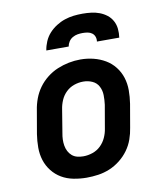

<svg xmlns="http://www.w3.org/2000/svg" viewBox="-84 -820 769 897"><g transform="rotate(-10 300.0 -371.0)"><path d="M255 8Q224 8 193 2Q162 -4 136.5 -19Q111 -34 92.5 -57.5Q74 -81 65 -109.5Q56 -138 56 -169.5Q56 -201 61 -233L80 -343Q84 -370 94 -397Q104 -424 121 -447.5Q138 -471 161.5 -489.5Q185 -508 211.5 -519Q238 -530 265.5 -535.5Q293 -541 321 -541Q353 -541 383 -533.5Q413 -526 438.5 -511Q464 -496 482.5 -472.5Q501 -449 510 -420.5Q519 -392 519 -360.5Q519 -329 514 -297L495 -187Q491 -160 481.5 -133Q472 -106 455 -82.5Q438 -59 414.5 -40.5Q391 -22 364.5 -11Q338 0 310 4Q282 8 255 8ZM257 -93Q279 -93 301 -100.5Q323 -108 339.5 -124Q356 -140 365.5 -161Q375 -182 378 -203L397 -313Q400 -336 399.5 -358.5Q399 -381 389 -400Q379 -419 359 -428Q339 -437 316 -437Q294 -437 272.5 -429.5Q251 -422 234.5 -406Q218 -390 209 -369Q200 -348 197 -327L179 -217Q176 -202 175.5 -187Q175 -172 177.5 -157.5Q180 -143 186.5 -130.5Q193 -118 203.5 -109Q214 -100 228 -96.5Q242 -93 257 -93ZM172 -610Q175 -631 184 -652Q193 -673 208 -689.5Q223 -706 242.5 -718.5Q262 -731 283 -738Q304 -745 325 -747.5Q346 -750 368 -750Q389 -750 409.5 -747.5Q430 -745 448.5 -738Q467 -731 482.5 -719Q498 -707 507.5 -689.5Q517 -672 519 -651.5Q521 -631 518 -610H412Q414 -622 410 -633Q406 -644 397 -650.5Q388 -657 376.5 -659Q365 -661 353 -661Q341 -661 329 -659Q317 -657 305.5 -650.5Q294 -644 287 -633Q280 -622 278 -610Z"/></g></svg>

Font: Iosevka Curly Slab ExObl
Style: Bold
Weight: 700
Width: 7
Italic angle: -9°
Monospace: yes
Designer: Belleve Invis
Foundry: Belleve Invis
Version: Version 11.0.0; ttfautohint (v1.8.3)